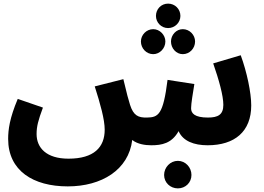

<svg xmlns="http://www.w3.org/2000/svg" viewBox="-20 -797 1459 1060"><path d="M908 -642C946 -642 976 -673 976 -709C976 -747 946 -777 908 -777C870 -777 841 -747 841 -709C841 -673 870 -642 908 -642ZM826 -498C862 -498 893 -530 893 -568C893 -604 862 -636 826 -636C788 -636 758 -604 758 -568C758 -530 788 -498 826 -498ZM989 -498C1027 -498 1057 -530 1057 -568C1057 -604 1027 -636 989 -636C953 -636 924 -604 924 -568C924 -530 953 -498 989 -498ZM354 232C541 232 690 141 710 -24C740 -1 781 5 815 5C873 5 928 -5 966 -73C990 -18 1051 5 1126 5C1276 5 1367 -71 1367 -215C1367 -285 1343 -400 1309 -492L1157 -447C1189 -355 1213 -269 1213 -218C1213 -164 1184 -148 1128 -148C1055 -148 1035 -171 1035 -199C1035 -226 1045 -283 1053 -333L905 -356C881 -163 854 -149 791 -148C743 -147 717 -159 698 -218C691 -239 679 -283 661 -360L503 -320C534 -223 558 -137 558 -81C558 16 499 79 358 79C236 79 182 19 182 -57C182 -99 191 -133 217 -203L78 -251C33 -144 25 -81 25 -30C25 146 164 232 354 232ZM962 243C1004 243 1037 211 1037 169C1037 127 1004 91 962 91C920 91 886 127 886 169C886 211 920 243 962 243Z"/></svg>

Font: Noto Sans Arabic ExtBd
Style: Regular
Weight: 800
Designer: Monotype Design Team, Nadine Chahine, Nizar Qandah and Khaled Hosny
Foundry: Monotype Imaging Inc.
Version: Version 2.012